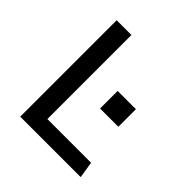

<svg xmlns="http://www.w3.org/2000/svg" viewBox="-183 -826 966 966"><g transform="rotate(45 300.0 -343.0)"><path d="M104 0V-686H209V-88H520L534 0ZM359 -313V-438H489V-313Z"/></g></svg>

Font: Chivo Mono Medium
Style: Regular
Weight: 400
Monospace: yes
Version: Version 1.008